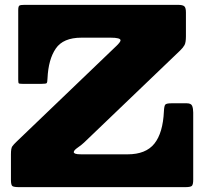

<svg xmlns="http://www.w3.org/2000/svg" viewBox="-20 -770 848 790"><path d="M80 -750H713Q731.5 -750 738.2 -744.2Q745 -738.5 745 -719V-621Q745 -595 739.2 -584.5Q733.5 -574 721 -562L326 -183.5Q315.5 -173.5 299.5 -162.5Q283.5 -151.5 283.5 -144Q283.5 -140 290.2 -137.5Q297 -135 315 -135H505Q580 -135 615.2 -179Q650.5 -223 654.5 -313Q655.5 -333.5 659.8 -339.2Q664 -345 685 -345H749Q766.5 -345 770.8 -334Q775 -323 775 -307V-31Q775 -9.5 769 -4.8Q763 0 742 0H59Q37.5 0 31.2 -4.2Q25 -8.5 25 -30V-135Q25 -160 30.5 -167.8Q36 -175.5 48 -187L461 -583Q476 -598 476 -604Q476 -615 435 -615H315Q240 -615 209.5 -570.2Q179 -525.5 175.5 -448Q175 -431 172 -428Q169 -425 151 -425H73Q59.5 -425 57.2 -427.2Q55 -429.5 55 -443V-728Q55 -744 59.8 -747Q64.5 -750 80 -750Z"/></svg>

Font: Besley* Fatface
Style: Regular
Weight: 900
Designer: Owen Earl
Foundry: indestructible type*
Version: Version 3.000; ttfautohint (v1.8.3)